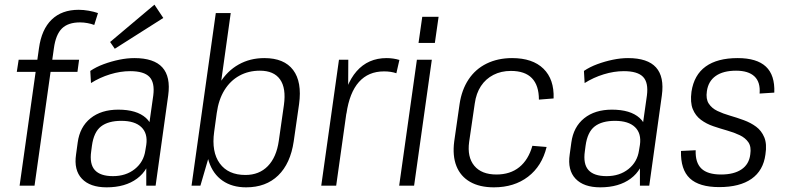

<svg xmlns="http://www.w3.org/2000/svg" viewBox="-20 -796 3365 823"><path d="M147 -589Q158 -670 201.5 -712Q245 -754 317 -754Q338 -754 360.5 -750Q383 -746 400 -740L384 -689Q371 -694 355 -697Q339 -700 323 -700Q272 -700 245.5 -674Q219 -648 211 -589L128 0H64ZM60 -540H319L312 -488H52Z M607 -175 637 -387Q644 -442 620.5 -466.5Q597 -491 538 -491Q496 -491 452 -477.5Q408 -464 370 -440L367 -492Q392 -509 424.5 -521Q457 -533 491 -540Q525 -547 556 -547Q640 -547 676 -507Q712 -467 701 -387L647 0H607ZM437 7Q366 7 331 -30Q296 -67 306 -134L313 -185Q322 -252 368 -289Q414 -326 487 -326Q566 -326 605.5 -290.5Q645 -255 635 -188L628 -136Q618 -68 567.5 -30.5Q517 7 437 7ZM464 -41Q520 -41 558 -71.5Q596 -102 603 -151L607 -175Q614 -224 586 -251Q558 -278 500 -278Q444 -278 413 -254Q382 -230 374 -171L371 -148Q363 -93 386.5 -67Q410 -41 464 -41ZM680 -719 472 -587 452 -616 642 -776Z M1035 7Q975 7 934 -21.5Q893 -50 875.5 -103Q858 -156 868 -228L880 -316Q890 -388 922 -440Q954 -492 1003 -519.5Q1052 -547 1113 -547Q1198 -547 1236.5 -496Q1275 -445 1262 -350L1239 -190Q1225 -95 1172.5 -44Q1120 7 1035 7ZM905 -740H969L890 -175L839 0H801ZM1032 -46Q1091 -46 1128 -84Q1165 -122 1175 -192L1197 -346Q1207 -418 1180.5 -455.5Q1154 -493 1094 -493Q1045 -493 1006 -471.5Q967 -450 942 -409.5Q917 -369 909 -311L898 -231Q886 -145 922 -95.5Q958 -46 1032 -46Z M1433 -540H1473L1472 -362L1421 0H1357ZM1444 -326Q1459 -434 1508.5 -490.5Q1558 -547 1637 -547Q1651 -547 1665 -545Q1679 -543 1692 -539L1679 -482Q1656 -490 1626 -490Q1559 -490 1518.5 -444.5Q1478 -399 1465 -309Z M1831 -540 1755 0H1691L1767 -540ZM1860 -724 1844 -612H1774L1790 -724Z M2097 7Q2036 7 1995 -16.5Q1954 -40 1936.5 -84Q1919 -128 1927 -190L1950 -350Q1959 -411 1988.5 -455.5Q2018 -500 2066 -523.5Q2114 -547 2175 -547Q2263 -547 2309.5 -501.5Q2356 -456 2353 -374L2290 -369Q2290 -430 2260 -461Q2230 -492 2170 -492Q2128 -492 2095 -475Q2062 -458 2041.5 -427Q2021 -396 2015 -352L1991 -188Q1982 -123 2013 -85.5Q2044 -48 2108 -48Q2167 -48 2206 -79.5Q2245 -111 2262 -171L2323 -166Q2303 -84 2243.5 -38.5Q2184 7 2097 7Z M2723 -175 2753 -387Q2760 -442 2736.5 -466.5Q2713 -491 2654 -491Q2612 -491 2568 -477.5Q2524 -464 2486 -440L2483 -492Q2508 -509 2540.5 -521Q2573 -533 2607 -540Q2641 -547 2672 -547Q2756 -547 2792 -507Q2828 -467 2817 -387L2763 0H2723ZM2553 7Q2482 7 2447 -30Q2412 -67 2422 -134L2429 -185Q2438 -252 2484 -289Q2530 -326 2603 -326Q2682 -326 2721.5 -290.5Q2761 -255 2751 -188L2744 -136Q2734 -68 2683.5 -30.5Q2633 7 2553 7ZM2580 -41Q2636 -41 2674 -71.5Q2712 -102 2719 -151L2723 -175Q2730 -224 2702 -251Q2674 -278 2616 -278Q2560 -278 2529 -254Q2498 -230 2490 -171L2487 -148Q2479 -93 2502.5 -67Q2526 -41 2580 -41Z M3063 6Q2977 6 2937 -31.5Q2897 -69 2899 -149L2962 -152Q2960 -99 2986.5 -73.5Q3013 -48 3071 -48Q3126 -48 3158.5 -70Q3191 -92 3196 -134Q3201 -167 3188 -186Q3175 -205 3151 -216.5Q3127 -228 3097 -236.5Q3067 -245 3037.5 -255Q3008 -265 2984.5 -282.5Q2961 -300 2949.5 -328.5Q2938 -357 2944 -403Q2955 -475 3005 -511Q3055 -547 3142 -547Q3224 -547 3263 -510.5Q3302 -474 3299 -399L3236 -395Q3240 -444 3214 -468.5Q3188 -493 3135 -493Q3080 -493 3048 -470.5Q3016 -448 3010 -405Q3005 -372 3018 -352Q3031 -332 3055 -320.5Q3079 -309 3108.5 -300.5Q3138 -292 3168 -281Q3198 -270 3221 -253Q3244 -236 3256 -207.5Q3268 -179 3261 -134Q3252 -65 3201.5 -29.5Q3151 6 3063 6Z"/></svg>

Font: Pathway Extreme SemiCondensed ExtraLight
Style: Italic
Weight: 250
Width: 4
Italic angle: -8°
Version: Version 1.001;gftools[0.9.26]